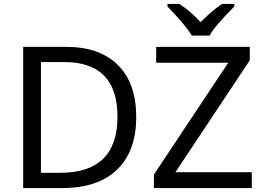

<svg xmlns="http://www.w3.org/2000/svg" viewBox="-20 -951 1332 971"><path d="M574.2 -360.8Q574.2 -637.2 304.2 -637.2H187V-77.1H284.2Q574.2 -77.1 574.2 -360.8ZM295.9 0H97.2V-713.9H316.9Q483.4 -713.9 576.2 -622.3Q668.9 -530.8 668.9 -358.9Q668.9 -187 572.5 -93.5Q476.1 0 295.9 0ZM1253.4 0H758.3V-67.9L1134.3 -633.8H770V-713.9H1243.2V-646L867.2 -80.1H1253.4ZM827.1 -931.2H887.2Q942.9 -895 994.1 -838.9Q1055.7 -900.4 1103 -931.2H1165V-918Q1064.9 -817.9 1040 -771H950.2Q920.9 -820.8 827.1 -918Z"/></svg>

Font: NotoSans
Style: Regular
Weight: 400
Designer: Monotype Design team
Foundry: Monotype Imaging Inc.
Version: Version 1.04